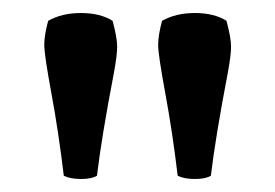

<svg xmlns="http://www.w3.org/2000/svg" viewBox="-20 -780 422 295"><path d="M229 -748Q250 -760 279.5 -760Q309 -760 328 -748Q335 -722 335 -708.5Q335 -695 330 -668Q311 -569 304 -510Q296 -505 279.5 -505Q263 -505 253 -510Q245 -577 234 -636.5Q223 -696 223 -711Q223 -726 229 -748ZM54 -748Q75 -760 104.5 -760Q134 -760 153 -748Q160 -722 160 -708.5Q160 -695 155 -668Q136 -569 129 -510Q121 -505 104.5 -505Q88 -505 78 -510Q70 -577 59 -636.5Q48 -696 48 -711Q48 -726 54 -748Z"/></svg>

Font: Signika Negative
Style: Regular
Weight: 400
Designer: Anna Giedrys
Foundry: Anna Giedrys
Version: Version 1.001